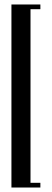

<svg xmlns="http://www.w3.org/2000/svg" viewBox="-20 -785 231 856"><path d="M31 51V-765H160V-744H116V30H160V51Z"/></svg>

Font: Moniqa SemBd Narrow Heading
Style: Regular
Weight: 600
Width: 4
Designer: Rajesh Rajput
Foundry: Rajesh Rajput
Version: Version 1.000